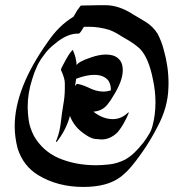

<svg xmlns="http://www.w3.org/2000/svg" viewBox="-20 -636 712 752"><path d="M384.3 -277.3Q399.4 -277.3 414.1 -282.2V-287.1Q414.1 -304.7 404.8 -319.8Q387.2 -342.8 349.1 -342.8Q318.8 -342.8 278.3 -327.6L273.9 -298.8Q279.8 -307.6 282.7 -307.6Q302.2 -304.2 325.2 -293.5Q356.9 -277.3 384.3 -277.3ZM200.2 -79.6Q199.2 -79.6 199.2 -81.1Q199.2 -82.5 200.4 -85.4Q201.7 -88.4 202.4 -90.3Q203.1 -92.3 203.6 -92.8Q214.4 -122.6 218.3 -157.2Q222.2 -191.9 228 -226.6Q233.9 -257.8 233.9 -290V-310.5Q233.9 -329.1 219.2 -360.8L218.8 -362.8Q218.8 -364.3 220 -367.2Q221.2 -370.1 222.2 -372.6Q240.2 -408.7 255.4 -430.2H255.9Q257.3 -432.6 260.7 -436.5Q264.2 -440.4 264.6 -440.4H265.1Q278.3 -412.1 280.3 -380.9Q288.1 -395 334 -410.2Q367.7 -422.4 395 -422.4Q408.7 -422.4 421.9 -418.9Q460.9 -406.2 460.9 -361.3Q460.9 -317.9 421.9 -257.3Q412.6 -240.7 400.4 -226.1Q380.4 -201.2 345.7 -198.7Q382.8 -169.4 422.4 -169.4Q455.1 -169.4 481.9 -195.3Q482.9 -196.3 483.4 -196.3Q483.9 -196.3 483.9 -194.3Q483.9 -190.9 482.4 -189.5Q477.5 -176.8 470.7 -164.6Q457 -137.2 439.9 -117.2Q411.6 -89.8 377.4 -89.8Q374 -89.8 353 -91.8Q332 -93.8 299.8 -119.4Q267.6 -145 253.9 -182.1Q240.7 -132.3 209 -89.4Q209 -88.9 207.8 -87.4Q206.5 -85.9 205.1 -84Q201.2 -79.6 200.2 -79.6ZM570.3 -122.6Q574.2 -131.3 577.1 -142.1Q588.9 -185.5 588.9 -234.9Q588.9 -278.3 579.6 -321.8Q563 -409.2 527.8 -445.3Q502.4 -467.8 472.2 -484.4L456.1 -493.7Q434.1 -508.8 409.2 -518.6Q368.7 -531.2 326.7 -531.2L308.6 -530.8Q303.2 -522 297.9 -513.7L294.9 -509.8Q291 -504.4 288.6 -504.4H284.7Q241.7 -504.4 194.3 -463.9Q174.8 -448.7 160.2 -431.2L141.1 -405.3Q138.7 -401.4 138.4 -401.1Q138.2 -400.9 137.5 -399.4Q136.7 -397.9 136 -396.5Q135.3 -395 134.3 -393.8Q133.3 -392.6 132.8 -391.6Q131.8 -390.6 130.4 -386.7Q129.9 -385.7 129.4 -385.7L124.5 -375Q114.7 -355 106 -325.7Q88.4 -271.5 88.4 -216.8Q88.4 -195.8 92.3 -166Q96.2 -136.2 113.3 -103Q147 -44.9 208 -17.6Q274.9 11.2 356 11.2Q379.4 11.2 409.2 7.8Q439 4.4 469.7 -10.7Q504.9 -30.3 539.1 -74.7Q539.6 -74.7 540 -75.4Q540.5 -76.2 541.5 -77.1L552.7 -93.3V-93.8H553.2L567.4 -116.7L568.4 -119.6Q569.8 -122.1 570.3 -122.6ZM306.6 96.2Q205.6 96.2 129.4 49.8Q71.3 14.2 49.3 -53.7Q37.6 -98.1 37.6 -142.1Q37.6 -289.6 167 -471.7Q210 -535.6 268.1 -570.8L271.5 -576.7Q284.2 -599.6 289.6 -605Q294.9 -613.8 298.3 -614.3Q316.4 -614.3 334.2 -615Q352.1 -615.7 369.6 -615.7H395.5Q447.3 -614.7 500.5 -580.1Q525.4 -565.9 549.8 -550.8Q579.1 -532.7 597.2 -503.9Q613.3 -473.1 621.6 -439.9Q640.1 -375.5 640.1 -308.6L639.6 -292.5Q637.7 -215.3 596.7 -139.2Q555.7 -59.1 499 10.7Q477.5 37.6 452.1 57.1Q400.4 96.2 306.6 96.2Z"/></svg>

Font: Terrible Cursive
Style: Regular
Weight: 400
Designer: GGBotNet
Foundry: GGBotNet
Version: 1.00